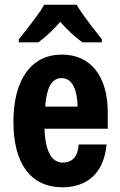

<svg xmlns="http://www.w3.org/2000/svg" viewBox="-20 -786 510 816"><path d="M236 -693C266 -659 297 -630 330 -606H413V-619C359 -687 321 -738 306 -766H168C154 -740 118 -691 60 -619V-606H143C177 -631 207 -660 236 -693ZM438 -308C438 -464 364 -554 243 -554C113 -554 37 -448 37 -268C37 -91 111 10 245 10C314 10 418 -17 433 -172H314C311 -115 282 -95 247 -95C202 -95 173 -137 169 -239H438ZM172 -333C178 -411 198 -454 242 -454C283 -454 308 -413 310 -333Z"/></svg>

Font: Kathrein 77 Bold Condensed
Style: Regular
Weight: 700
Width: 3
Designer: Lazydogs Typefoundry, based on Open Sans by Ascender Corporation
Foundry: Lazydogs Typefoundry
Version: Version 1.003;PS 001.003;hotconv 1.0.88;makeotf.lib2.5.64775